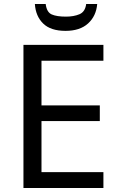

<svg xmlns="http://www.w3.org/2000/svg" viewBox="-20 -938 596 958"><path d="M496 0H97V-714H496V-635H187V-412H478V-334H187V-79H496ZM465 -918Q460 -858 419.5 -821Q379 -784 307 -784Q233 -784 195.5 -820.5Q158 -857 154 -918H208Q213 -877 238 -866Q263 -855 309 -855Q348 -855 376.5 -867Q405 -879 410 -918Z"/></svg>

Font: Noto IKEA Latin
Style: Regular
Weight: 400
Designer: Monotype Design Team
Foundry: Monotype Imaging Inc.
Version: Version 1.0